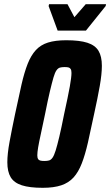

<svg xmlns="http://www.w3.org/2000/svg" viewBox="-20 -888 526 916"><path d="M184 8Q121 8 84 -4Q47 -16 31 -42.5Q15 -69 15 -114Q15 -154 25.5 -211Q36 -268 52 -344Q69 -425 82.5 -484Q96 -543 112 -583.5Q128 -624 151 -649Q174 -674 209 -685Q244 -696 296 -696Q360 -696 397 -684Q434 -672 450 -645.5Q466 -619 466 -574Q466 -535 456 -478Q446 -421 429 -344Q413 -267 399.5 -208Q386 -149 370 -108Q354 -67 331 -41.5Q308 -16 272.5 -4Q237 8 184 8ZM192 -120Q205 -120 214 -122.5Q223 -125 230.5 -135.5Q238 -146 245.5 -170Q253 -194 263 -236Q273 -278 286 -344Q305 -430 313 -475Q321 -520 321 -540Q321 -553 317 -559Q313 -565 306 -566.5Q299 -568 288 -568Q275 -568 266 -565.5Q257 -563 249.5 -552.5Q242 -542 235 -518Q228 -494 218 -452Q208 -410 195 -344Q183 -286 174.5 -247.5Q166 -209 162 -185Q158 -161 158 -147Q158 -135 162 -129Q166 -123 174 -121.5Q182 -120 192 -120ZM255 -742 212 -859 214 -868H302L335 -806L389 -868H486L484 -859L390 -742Z"/></svg>

Font: Saira Condensed ExtraBold
Style: Italic
Weight: 800
Width: 3
Italic angle: -12°
Designer: Hector Gatti with collaboration of the Omnibus-Type team
Foundry: Omnibus-Type
Version: Version 1.101